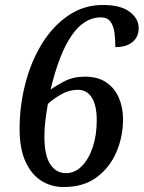

<svg xmlns="http://www.w3.org/2000/svg" viewBox="-20 -744 579 774"><path d="M237 10Q187 10 147 -15Q107 -40 83 -92Q59 -144 59 -224Q59 -317 82 -406.5Q105 -496 149 -567.5Q193 -639 255.5 -681.5Q318 -724 395 -724Q466 -724 502.5 -696.5Q539 -669 539 -631Q539 -595 514 -574.5Q489 -554 445 -554Q445 -584 441.5 -611.5Q438 -639 425.5 -656.5Q413 -674 386 -674Q253 -674 184 -383Q206 -399 241 -417Q276 -435 322 -435Q375 -435 409 -411.5Q443 -388 459.5 -349Q476 -310 476 -263Q476 -194 449.5 -131.5Q423 -69 370 -29.5Q317 10 237 10ZM246 -46Q282 -46 310 -74.5Q338 -103 354 -151Q370 -199 370 -259Q370 -318 350.5 -350Q331 -382 293 -382Q259 -382 226.5 -363.5Q194 -345 173 -325Q166 -286 162.5 -254.5Q159 -223 159 -193Q159 -118 182.5 -82Q206 -46 246 -46Z"/></svg>

Font: Noto Serif Tamil SemiCondensed Medium
Style: Italic
Weight: 500
Width: 4
Italic angle: -12°
Designer: Indian Type Foundry, Tom Grace, and the Monotype Design Team
Foundry: Monotype Imaging Inc.
Version: Version 2.003; ttfautohint (v1.8.4.7-5d5b)